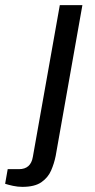

<svg xmlns="http://www.w3.org/2000/svg" viewBox="-127 -546 369 748"><path d="M-40 182Q-58 182 -76.5 178Q-95 174 -107 170L-97 113H-53Q-7 113 1 65L106 -526H194L90 61Q84 91 72 118.5Q60 146 34 164Q8 182 -40 182Z"/></svg>

Font: Archivo VF Beta
Style: Italic
Weight: 400
Italic angle: -10°
Designer: Hector Gatti
Foundry: Omnibus-Type
Version: Version 1.002